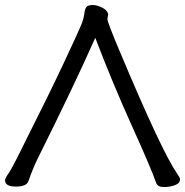

<svg xmlns="http://www.w3.org/2000/svg" viewBox="-27 -737 744 772"><path d="M632.8 15.1Q606.9 15.1 601.1 -1Q582 -57.1 504.4 -228.5Q426.8 -399.9 356 -585Q273.9 -398.9 123 -96.2Q105 -59.1 86.9 -7.8Q79.1 13.2 37.1 13.2Q-6.8 13.2 -6.8 -12.2Q-6.8 -20 8.1 -41Q22.9 -62 85 -189Q168.9 -355 229 -482.9Q289.1 -610.8 299.6 -637Q310.1 -663.1 312 -682.1Q314 -701.2 320.6 -709Q327.1 -716.8 346.2 -716.8Q362.3 -716.8 383.1 -706.8Q403.8 -696.8 408.2 -680.2L404.8 -660.2Q404.8 -647.9 458 -522Q624 -127 685.1 -39.1Q697.3 -22 696.8 -16.1Q696.8 0 676.3 7.6Q655.8 15.1 632.8 15.1Z"/></svg>

Font: LXGW WenKai Screen R
Style: Regular
Weight: 400
Designer: Fontworks Inc.
Version: Version 1.235;May 31, 2022